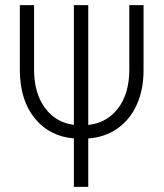

<svg xmlns="http://www.w3.org/2000/svg" viewBox="-20 -731 643 751"><path d="M325.2 -242.2Q398.9 -250.5 442.4 -308.1Q485.8 -365.7 485.8 -459.5V-710.9H541.5V-456.5Q541.5 -379.9 514.6 -320.8Q487.8 -261.7 438.5 -227.8Q389.2 -193.8 325.2 -189.5V0H269V-189.5Q172.9 -197.8 115.5 -268.8Q58.1 -339.8 57.6 -456.5V-710.9H113.3V-452.6Q114.7 -364.3 156.7 -307.9Q198.7 -251.5 269 -242.7V-710.9H325.2Z"/></svg>

Font: MAUL Condensed Light
Style: Light
Weight: 300
Designer: MAUL
Version: Version 2.137; 2017; ttfautohint (v1.8.3)